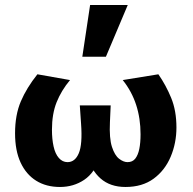

<svg xmlns="http://www.w3.org/2000/svg" viewBox="-20 -731 769 765"><path d="M219 14Q164 14 124 -11Q84 -36 62 -83.5Q40 -131 40 -200Q40 -273 63 -327Q86 -381 129 -435L259 -412Q224 -370 205.5 -323.5Q187 -277 187 -214Q187 -177 193.5 -147.5Q200 -118 214.5 -101.5Q229 -85 249 -85Q279 -85 294 -120.5Q309 -156 303 -238L298 -311H421L418 -244Q415 -180 426 -146Q437 -112 454.5 -98.5Q472 -85 488 -85Q508 -85 519 -99Q530 -113 535 -137.5Q540 -162 540 -196Q540 -259 522.5 -313Q505 -367 469 -412L611 -435Q641 -392 662 -341Q683 -290 683 -223Q683 -161 660 -106.5Q637 -52 592 -19Q547 14 480 14Q419 14 380.5 -20Q342 -54 332 -106H379Q358 -43 315.5 -14.5Q273 14 219 14ZM308 -505 339 -711H489L402 -505Z"/></svg>

Font: Ysabeau Infant ExtraBold
Style: Regular
Weight: 800
Designer: Christian Thalmann (Catharsis Fonts)
Version: Version 2.001;gftools[0.9.30]; featfreeze: ss01,ss02,lnum